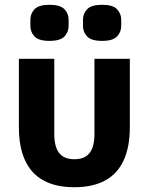

<svg xmlns="http://www.w3.org/2000/svg" viewBox="-20 -771 622 803"><path d="M207 -525V-210Q207 -175 216 -151.5Q225 -128 243.5 -116.5Q262 -105 291 -105Q320 -105 338.5 -116.5Q357 -128 366 -151.5Q375 -175 375 -210V-525H523V-239Q523 -156 497 -100Q471 -44 419.5 -16Q368 12 291 12Q214 12 162.5 -16Q111 -44 85 -100Q59 -156 59 -239V-525ZM187 -600Q142 -600 124.5 -618.5Q107 -637 107 -663V-688Q107 -714 124.5 -732.5Q142 -751 187 -751Q232 -751 249.5 -732.5Q267 -714 267 -688V-663Q267 -637 249.5 -618.5Q232 -600 187 -600ZM407 -600Q362 -600 344.5 -618.5Q327 -637 327 -663V-688Q327 -714 344.5 -732.5Q362 -751 407 -751Q452 -751 469.5 -732.5Q487 -714 487 -688V-663Q487 -637 469.5 -618.5Q452 -600 407 -600Z"/></svg>

Font: IBM Plex Sans Var
Style: Regular
Weight: 400
Designer: Mike Abbink, Paul van der Laan, Pieter van Rosmalen
Foundry: Bold Monday
Version: Version 3.000